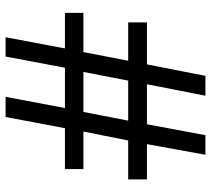

<svg xmlns="http://www.w3.org/2000/svg" viewBox="-54 -700 754 686"><g transform="rotate(-90 323.0 -357.0)"><path d="M480 -436 449 -276H586V-209H436L395 0H324L365 -209H222L183 0H113L151 -209H25V-276H164L196 -436H62V-502H208L248 -714H320L280 -502H424L464 -714H533L493 -502H620V-436ZM235 -276H378L409 -436H266Z"/></g></svg>

Font: Noto Sans Takri
Style: Regular
Weight: 400
Designer: Monotype Design Team
Foundry: Monotype Imaging Inc.
Version: Version 2.003; ttfautohint (v1.8.4.7-5d5b)